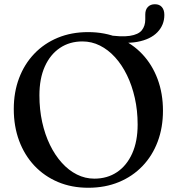

<svg xmlns="http://www.w3.org/2000/svg" viewBox="-20 -868 834 906"><path d="M755.5 -797.5Q755.5 -750 722.8 -716Q690 -682 628 -670.5Q566 -659 477 -678Q468 -680 463.8 -682.8Q459.5 -685.5 459.5 -692Q459.5 -698.5 464.8 -702.2Q470 -706 479 -704Q552 -692.5 592.5 -698.8Q633 -705 649.2 -725.2Q665.5 -745.5 665.5 -776V-799.5Q665.5 -822.5 677.8 -835.2Q690 -848 711 -848Q732.5 -848 744 -834.5Q755.5 -821 755.5 -797.5ZM395.5 -716.5Q475 -716.5 540 -689.2Q605 -662 651.8 -612.2Q698.5 -562.5 723.8 -494.5Q749 -426.5 749 -345.5Q749 -266 724 -199.5Q699 -133 652.2 -84.2Q605.5 -35.5 540.8 -8.8Q476 18 396.5 18Q318 18 253.5 -9.2Q189 -36.5 142.2 -86.2Q95.5 -136 70.2 -204Q45 -272 45 -353.5Q45 -433 70 -499.2Q95 -565.5 141.5 -614.2Q188 -663 252.5 -689.8Q317 -716.5 395.5 -716.5ZM629.5 -280.5Q629.5 -346.5 616.2 -405.5Q603 -464.5 579.2 -513.2Q555.5 -562 523 -597.8Q490.5 -633.5 451.5 -653Q412.5 -672.5 369 -672.5Q308.5 -672.5 262.8 -641.8Q217 -611 191.5 -554.2Q166 -497.5 166 -418Q166 -351.5 179 -292.2Q192 -233 215.8 -184.2Q239.5 -135.5 271.8 -99.8Q304 -64 343 -44.5Q382 -25 425 -25Q486.5 -25 532.2 -55.8Q578 -86.5 603.8 -143.8Q629.5 -201 629.5 -280.5Z"/></svg>

Font: Fraunces 12pt
Style: Regular
Weight: 400
Version: Version 1.000;[b76b70a41]